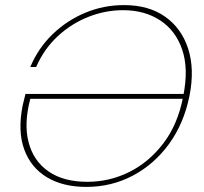

<svg xmlns="http://www.w3.org/2000/svg" viewBox="-20 -726 801 754"><path d="M700 -351Q721 -456 695.5 -531Q670 -606 609 -646Q548 -686 463 -686Q393 -686 326.5 -659.5Q260 -633 206.5 -583.5Q153 -534 122 -463H99Q130 -537 186.5 -591.5Q243 -646 315 -676Q387 -706 467 -706Q564 -706 628.5 -660.5Q693 -615 719 -534.5Q745 -454 724 -349Q702 -241 644 -161Q586 -81 502 -36.5Q418 8 319 8Q227 8 164 -30Q101 -68 75 -139.5Q49 -211 69 -312Q72 -323 74.5 -334.5Q77 -346 80 -357H708L705 -338H99Q73 -240 92.5 -166.5Q112 -93 171 -52.5Q230 -12 323 -12Q410 -12 487.5 -50.5Q565 -89 621.5 -163Q678 -237 699 -345Z"/></svg>

Font: Albert Sans Thin
Style: Italic
Weight: 250
Italic angle: -11.25°
Designer: Andreas Rasmussen
Foundry: a.Foundry
Version: Version 1.025